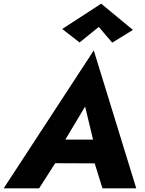

<svg xmlns="http://www.w3.org/2000/svg" viewBox="-52 -1020 785 1040"><path d="M483 -874 556 -789 668 -858 496 -1000 285 -863 379 -790ZM-32 0H160L247 -136L461 -135L503 0H686L456 -747ZM409 -443 452 -264H302Z"/></svg>

Font: Jost
Style: Bold Italic
Weight: 700
Italic angle: -5°
Version: Version 3.710